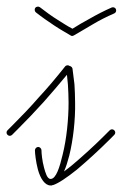

<svg xmlns="http://www.w3.org/2000/svg" viewBox="-30 -517 376 588"><path d="M320 -476C325 -478 327 -484 325 -489C323 -494 317 -496 312 -494C289 -484 266 -472 245 -460C226 -450 208 -439 192 -429C178 -436 163 -446 147 -456C129 -467 110 -481 92 -495C88 -498 81 -497 78 -493C75 -489 76 -482 80 -479C99 -464 118 -451 136 -439C154 -427 172 -417 187 -408C190 -406 194 -407 197 -409C215 -419 234 -431 255 -443C275 -455 297 -466 320 -476ZM-7 -118C-11 -114 -11 -108 -7 -104C-3 -100 3 -100 7 -104L24 -121C51 -148 77 -175 104 -205C127 -231 151 -259 175 -288C176 -279 177 -268 178 -258C179 -241 180 -222 180 -203C180 -152 174 -92 162 -44C153 -6 142 31 125 31C114 31 109 11 105 -3C99 -25 97 -48 97 -57C97 -62 92 -67 87 -67C82 -67 77 -62 77 -57C77 -47 80 -21 86 2C94 31 108 51 125 51C126 51 126 51 127 51C126 51 127 51 128 51C128 51 129 51 130 50C130 50 130 50 131 50H132C148 45 175 27 206 2C238 -25 275 -59 303 -87L320 -104C324 -108 324 -114 320 -118C316 -122 310 -122 306 -118L289 -101C261 -73 225 -40 193 -13C184 -6 175 2 166 8C172 -5 177 -21 182 -40C194 -88 201 -150 200 -203C200 -223 199 -242 198 -259C196 -277 194 -293 192 -307C192 -308 191 -309 191 -309C191 -310 190 -311 190 -311C190 -311 190 -311 189 -312C188 -313 188 -313 187 -313C187 -313 187 -313 187 -314H186L181 -316C180 -317 179 -317 178 -317C177 -317 177 -317 176 -317H175C175 -317 174 -317 174 -316H173H172C172 -315 171 -315 171 -315C171 -315 170 -315 170 -314L169 -313C142 -279 116 -248 89 -219C63 -189 36 -161 10 -135Z"/></svg>

Font: Mistral SingleLine OTF-SVG Regular
Style: Regular
Weight: 300
Designer: François Chastanet, Élisa Garzelli, Anais Alves, Morgane Autin
Foundry: institut supérieur des arts et du design Toulouse / isdaT
Version: Version 1.000;hotconv 1.0.117;makeotfexe 2.5.65602 DEVELOPME